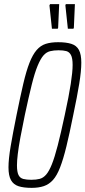

<svg xmlns="http://www.w3.org/2000/svg" viewBox="-20 -900 413 928"><path d="M133 8Q94 8 69.5 0Q45 -8 33 -29.5Q21 -51 21 -91Q21 -131 31.5 -193Q42 -255 60 -344Q78 -433 92.5 -495Q107 -557 122.5 -596.5Q138 -636 157 -658Q176 -680 201 -688Q226 -696 261 -696Q300 -696 325 -688Q350 -680 361.5 -658.5Q373 -637 373 -597Q373 -557 363 -495.5Q353 -434 334 -344Q316 -254 301 -192.5Q286 -131 270.5 -91Q255 -51 236 -30Q217 -9 192 -0.5Q167 8 133 8ZM131 -31Q155 -31 172 -35.5Q189 -40 203 -56Q217 -72 230.5 -105.5Q244 -139 259 -197Q274 -255 293 -344Q313 -436 322 -494.5Q331 -553 331 -586Q331 -619 323 -634Q315 -649 300.5 -653Q286 -657 263 -657Q240 -657 222 -652.5Q204 -648 190 -632Q176 -616 162 -582.5Q148 -549 133.5 -491Q119 -433 100 -344Q87 -282 78.5 -235.5Q70 -189 66 -156Q62 -123 62 -101Q62 -69 69.5 -54Q77 -39 93 -35Q109 -31 131 -31ZM259 -761H231L219 -874L222 -880H266L261 -766ZM335 -761H308L296 -874L298 -880H342L337 -766Z"/></svg>

Font: Saira UltraCondensed ExtraLight
Style: Italic
Weight: 250
Width: 1
Italic angle: -12°
Designer: Hector Gatti with collaboration of the Omnibus-Type team
Foundry: Omnibus-Type
Version: Version 1.101